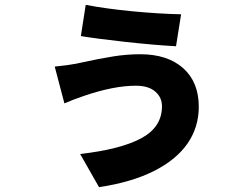

<svg xmlns="http://www.w3.org/2000/svg" viewBox="-20 -688 1040 793"><path d="M541 -334Q450 -334 327 -292Q280 -276 246 -261L206 -413Q265 -419 295 -425L318 -430Q391 -446 447.5 -455Q504 -464 559 -464Q672 -464 736.5 -406.5Q801 -349 801 -247Q801 -163 755 -96Q708 -28 615.5 18.5Q523 65 389 85L311 -52Q478 -71 563.5 -117Q649 -163 649 -249Q649 -286 621 -310Q593 -334 541 -334ZM728 -629 707 -497Q615 -502 497.5 -515Q380 -528 314 -539L334 -668Q417 -652 525.5 -641.5Q634 -631 728 -629Z"/></svg>

Font: Merged Yaku Han JP Black
Style: Regular
Weight: 900
Designer: Ryoko NISHIZUKA 西塚涼子 (kana, bopomofo & ideographs); Paul D. Hunt (Latin, Greek & Cyrillic); Sandoll Communications 산돌커뮤니
Foundry: Adobe
Version: Version 2.004